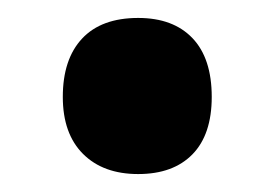

<svg xmlns="http://www.w3.org/2000/svg" viewBox="-20 -183 305 214"><path d="M50 -75Q50 -117 71.5 -140Q93 -163 134 -163Q173 -163 194.5 -140.5Q216 -118 216 -75Q216 -33 194.5 -11Q173 11 134 11Q95 11 72.5 -11.5Q50 -34 50 -75Z"/></svg>

Font: Noto Sans Gujarati ExtraCondensed ExtraBold
Style: Regular
Weight: 800
Width: 2
Designer: Jelle Bosma - Monotype Design Team, Universal Thirst
Foundry: Monotype Imaging Inc.
Version: Version 2.106; ttfautohint (v1.8.4.7-5d5b)